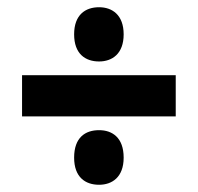

<svg xmlns="http://www.w3.org/2000/svg" viewBox="-20 -588 547 531"><path d="M254 -418C290 -418 322 -439 322 -493C322 -547 290 -568 254 -568C216 -568 185 -547 185 -493C185 -439 216 -418 254 -418ZM41 -380V-266H466V-380ZM254 -77C290 -77 322 -98 322 -152C322 -208 290 -228 254 -228C216 -228 185 -208 185 -152C185 -98 216 -77 254 -77Z"/></svg>

Font: Noto Sans Gurmukhi UI Condensed ExtraBold
Style: Regular
Weight: 800
Width: 3
Designer: Jelle Bosma - Monotype Design Team
Foundry: Monotype Imaging Inc.
Version: Version 2.004